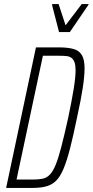

<svg xmlns="http://www.w3.org/2000/svg" viewBox="-20 -920 454 940"><path d="M10 0 156 -688H268Q313 -688 340.5 -680Q368 -672 381 -650Q394 -628 394 -586Q394 -547 385 -488.5Q376 -430 357 -344Q339 -256 323.5 -195.5Q308 -135 292 -96Q276 -57 256 -36.5Q236 -16 208 -8Q180 0 141 0ZM61 -41H143Q169 -41 188.5 -45Q208 -49 223.5 -64.5Q239 -80 252.5 -113Q266 -146 280.5 -202Q295 -258 314 -344Q332 -430 341 -486Q350 -542 350 -575Q350 -600 345 -614.5Q340 -629 330 -636.5Q320 -644 305.5 -645.5Q291 -647 271 -647H190ZM269 -763 235 -895 236 -900H267L301 -796L380 -900H414L412 -895L322 -763Z"/></svg>

Font: Saira ExtraCondensed ExtraLight
Style: Italic
Weight: 250
Width: 2
Italic angle: -12°
Designer: Hector Gatti with collaboration of the Omnibus-Type team
Foundry: Omnibus-Type
Version: Version 1.101